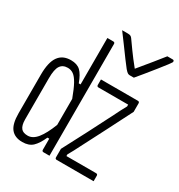

<svg xmlns="http://www.w3.org/2000/svg" viewBox="-195 -961 1025 1100"><g transform="rotate(30 317.5 -410.5)"><path d="M485 -629H458Q451 -629 444.5 -632.5Q438 -636 425 -651Q413 -666 389.5 -697.5Q366 -729 340 -765Q314 -801 291 -831H328Q339 -831 345.5 -828.5Q352 -826 358 -818Q373 -797 399 -760.5Q425 -724 464 -676Q507 -728 537.5 -765.5Q568 -803 590 -831H625Q635 -831 635 -822Q635 -818 632.5 -814.5Q630 -811 618 -794Q602 -773 576.5 -741Q551 -709 526 -678.5Q501 -648 485 -629ZM124 -536Q165 -536 187.5 -514.5Q210 -493 228 -443H240V-750H279Q290 -750 290 -739V0H251Q240 0 240 -11V-84H228Q207 -36 182.5 -13Q158 10 115 10Q65 10 40 -21Q15 -52 15 -122V-378Q15 -459 42 -497.5Q69 -536 124 -536ZM327 -526H571Q582 -526 582 -515V-459Q541 -377 499 -296Q457 -215 416 -135Q406 -115 396 -96Q386 -77 375 -58V-47H571Q582 -47 582 -36V0H338Q327 0 327 -11V-67Q370 -148 411 -227.5Q452 -307 492 -386Q503 -408 513 -428Q523 -448 534 -467V-479H338Q327 -479 327 -490ZM80 -53Q93 -37 124 -37Q157 -37 185 -71.5Q213 -106 240 -175V-347Q219 -404 202 -434.5Q185 -465 168 -477Q151 -489 130 -489Q97 -489 81 -465.5Q65 -442 65 -383V-111Q65 -71 80 -53Z"/></g></svg>

Font: Recursive Mn Lnr St Lt
Style: Regular
Weight: 300
Monospace: yes
Version: Version 1.079;hotconv 1.0.112;makeotfexe 2.5.65598; ttfautoh